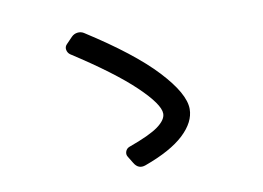

<svg xmlns="http://www.w3.org/2000/svg" viewBox="-69 -777 1139 831"><g transform="rotate(-10 500.0 -362.0)"><path d="M269.5 -585.9Q258.8 -593.8 256.3 -607.4Q253.9 -621.1 263.7 -630.9L291 -659.2Q301.8 -669.9 316.9 -671.9Q332 -673.8 344.7 -666Q544.9 -538.1 641.6 -434.1Q738.3 -330.1 738.3 -262.7Q738.3 -205.1 681.2 -151.4Q624 -97.7 507.8 -55.7Q475.6 -43.9 457 -75.2L438.5 -105.5Q431.6 -116.2 436 -128.9Q440.4 -141.6 453.1 -146.5Q545.9 -179.7 584 -207.5Q622.1 -235.4 622.1 -262.7Q622.1 -303.7 534.2 -387.7Q446.3 -471.7 269.5 -585.9Z"/></g></svg>

Font: Rounded-L Mgen+ 1m medium
Style: Regular
Weight: 500
Designer: [Source Han Sans]
Ryoko NISHIZUKA  (kana & ideographs); Paul D. Hunt (Latin, Greek & Cyrillic); Wenlong ZHANG  (bopomofo
Version: Version 1.059.20150602